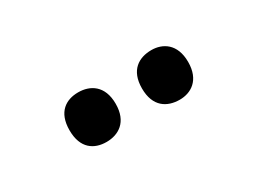

<svg xmlns="http://www.w3.org/2000/svg" viewBox="-24 -907 586 436"><g transform="rotate(-30 269.0 -689.0)"><path d="M365 -624C394 -624 424 -641 424 -689C424 -737 394 -754 365 -754C332 -754 303 -737 303 -689C303 -641 332 -624 365 -624ZM173 -624C204 -624 234 -641 234 -689C234 -737 204 -754 173 -754C141 -754 113 -737 113 -689C113 -641 141 -624 173 -624Z"/></g></svg>

Font: Noto Serif Georgian SemiCondensed Bold
Style: Regular
Weight: 700
Width: 4
Designer: Monotype Design Team, Akaki Razmadze
Foundry: Google LLC
Version: Version 2.003